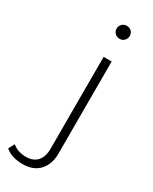

<svg xmlns="http://www.w3.org/2000/svg" viewBox="-325 -784 827 1036"><g transform="rotate(30 88.0 -266.0)"><path d="M18 198Q-13 198 -42 189.5Q-71 181 -90 163L-70 126Q-37 155 15 155Q60 155 84.5 128Q109 101 109 50V-522H159V52Q159 118 122.5 158Q86 198 18 198ZM134 -649Q117 -649 105 -661Q93 -673 93 -689Q93 -706 105 -718Q117 -730 134 -730Q152 -730 163.5 -718.5Q175 -707 175 -690Q175 -673 163.5 -661Q152 -649 134 -649Z"/></g></svg>

Font: Modern
Style: Regular
Weight: 300
Designer: Julieta Ulanovsky
Foundry: Julieta Ulanovsky
Version: Version 8.000